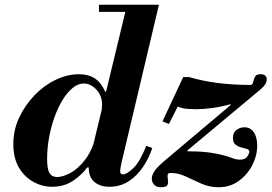

<svg xmlns="http://www.w3.org/2000/svg" viewBox="-20 -774 1143 807"><path d="M440 11Q401 11 377 -9Q353 -29 353 -70Q353 -82 356 -97.5Q359 -113 369 -153L514 -754H648L490 -87Q487 -74 486 -65.5Q485 -57 485 -54Q485 -41 497 -41Q512 -41 539.5 -66.5Q567 -92 595 -161L620 -152Q607 -111 582 -73.5Q557 -36 521.5 -12.5Q486 11 440 11ZM199 11Q157 11 119.5 -10Q82 -31 59 -70.5Q36 -110 36 -168Q36 -227 60.5 -279.5Q85 -332 125 -373.5Q165 -415 214 -438.5Q263 -462 312 -462Q352 -462 378.5 -444.5Q405 -427 422 -389H429L406 -298Q407 -309 408 -317Q409 -325 409 -334Q409 -372 385 -397.5Q361 -423 332 -423Q308 -423 285 -404Q262 -385 242.5 -353Q223 -321 208.5 -280Q194 -239 186 -194.5Q178 -150 178 -107Q178 -63 188 -46.5Q198 -30 220 -30Q244 -30 276 -47Q308 -64 338 -103Q368 -142 385 -208L353 -70H346Q327 -42 289 -15.5Q251 11 199 11ZM396 -724V-754H591V-724ZM656 13Q638 13 628 2.5Q618 -8 618 -24Q618 -38 630.5 -56.5Q643 -75 688 -112L950 -333L948 -336Q910 -325 872 -320Q834 -315 807 -315Q785 -315 766 -316.5Q747 -318 727 -326L690 -253L663 -264L750 -450H775Q802 -442 833 -435.5Q864 -429 897 -425Q930 -421 964 -419Q998 -417 1032 -417Q1040 -417 1042.5 -424Q1045 -431 1047 -439.5Q1049 -448 1054.5 -455Q1060 -462 1075 -462Q1101 -462 1101 -440Q1101 -430 1095 -420Q1089 -410 1076 -399L768 -142V-138Q826 -138 863 -132.5Q900 -127 922.5 -120.5Q945 -114 959.5 -108.5Q974 -103 988 -103Q1011 -103 1019.5 -116Q1028 -129 1028 -136Q1028 -145 1017.5 -148Q1007 -151 993.5 -154.5Q980 -158 969.5 -166.5Q959 -175 959 -194Q959 -217 974 -228Q989 -239 1007 -239Q1033 -239 1047 -218Q1061 -197 1061 -162Q1061 -120 1040.5 -80Q1020 -40 983.5 -13.5Q947 13 899 13Q860 13 826.5 -2Q793 -17 761.5 -32Q730 -47 698 -47Q685 -47 684.5 -38Q684 -29 686 -17Q688 -5 683.5 4Q679 13 656 13Z"/></svg>

Font: Libre Bodoni
Style: Italic
Weight: 400
Italic angle: -13°
Designer: Pablo Impallari, Rodrigo Fuenzalida
Foundry: Impallari Type
Version: Version 2.005;gftools[0.9.23]